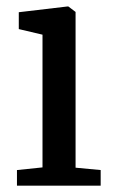

<svg xmlns="http://www.w3.org/2000/svg" viewBox="-20 -588 364 608"><path d="M114.6 -57.9V-478.2L39.5 -495.9V-549.3L194.3 -567.6H196.3L219.3 -550.2V-57L298.8 -49.5V0H33.7V-49.5Z"/></svg>

Font: Merriweather 7pt Light
Style: Regular
Weight: 300
Designer: Eben Sorkin
Foundry: Eben Sorkin
Version: Version 2.200;gftools[0.9.31]